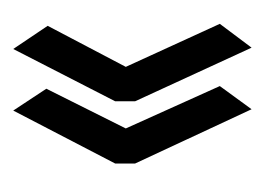

<svg xmlns="http://www.w3.org/2000/svg" viewBox="-75 -377 400 290"><g transform="rotate(-90 125.0 -232.0)"><path d="M105 -52 23 -228V-258L103 -412L136 -362L76 -242L140 -100ZM198 -52 117 -228V-258L196 -412L231 -360L169 -242L234 -100Z"/></g></svg>

Font: Inconsolata UltraCondensed SemiBold
Style: Regular
Weight: 600
Width: 1
Monospace: yes
Designer: Raph Levien, Cyreal, Brenton Simpson
Foundry: Raph Levien, Cyreal, Google
Version: Version 3.001; ttfautohint (v1.8.2.53-6de2)